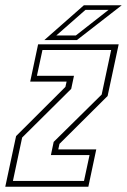

<svg xmlns="http://www.w3.org/2000/svg" viewBox="-30 -708 482 728"><path d="M-10 0 31 -192 218 -378.5 222.5 -398.5H84.5L114.5 -540H420L378 -344L195.5 -162.5L191 -141.5H335L305 0ZM19 -22H288.5L309.5 -120H163L173.5 -170L355.5 -349.5L391.5 -518.5H131L110 -420.5H250.5L240 -371L54 -186.5ZM138 -556 288 -688H431.5L261.5 -556ZM183.5 -573.5H257.5L381.5 -670.5H294Z"/></svg>

Font: Tourney Condensed ExtraLight
Style: Italic
Weight: 200
Width: 3
Italic angle: -12°
Designer: Tyler Finck
Foundry: Etcetera Type Co
Version: Version 1.010; ttfautohint (v1.8.3)